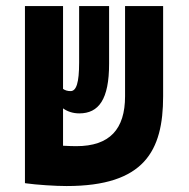

<svg xmlns="http://www.w3.org/2000/svg" viewBox="-20 -606 626 635"><path d="M200.2 9.3C457.5 9.3 519.5 -106.9 519.5 -287.6V-585.9H393.6V-287.6C393.6 -178.7 342.8 -122.6 232.4 -122.6C223.6 -122.6 207 -123 188.5 -124V-247.6C202.1 -237.8 220.2 -231 242.2 -231C306.6 -231 340.8 -277.3 340.8 -395V-585.9H241.7V-399.4C241.7 -332 232.4 -304.7 213.4 -304.7C203.6 -304.7 195.3 -307.1 188.5 -312V-585.9H62.5V-0.5H63.5V0C101.6 5.4 163.6 9.3 200.2 9.3Z"/></svg>

Font: Cascadia Mono NF
Style: Bold
Weight: 700
Monospace: yes
Designer: Aaron Bell
Foundry: Saja Typeworks
Version: Version 2404.023